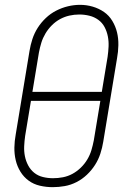

<svg xmlns="http://www.w3.org/2000/svg" viewBox="-20 -766 540 794"><path d="M198 8Q171 8 145 2Q119 -4 98.5 -19Q78 -34 64.5 -56Q51 -78 45 -103.5Q39 -129 39.5 -156Q40 -183 45 -210L102 -555Q106 -580 114 -604.5Q122 -629 136 -651Q150 -673 169.5 -691.5Q189 -710 212.5 -722Q236 -734 261 -740Q286 -746 311 -746Q338 -746 363.5 -738.5Q389 -731 410 -716.5Q431 -702 444.5 -679.5Q458 -657 464 -632Q470 -607 469.5 -579.5Q469 -552 464 -525L407 -180Q403 -155 395 -130.5Q387 -106 373 -84Q359 -62 339.5 -43.5Q320 -25 296.5 -13Q273 -1 248 3.5Q223 8 198 8ZM401 -386 425 -531Q428 -552 429 -573.5Q430 -595 426 -615.5Q422 -636 412.5 -654Q403 -672 386.5 -684Q370 -696 349.5 -701Q329 -706 308 -706Q287 -706 267 -701.5Q247 -697 228.5 -687Q210 -677 194.5 -661.5Q179 -646 168 -627.5Q157 -609 151 -589.5Q145 -570 141 -549L114 -386ZM199 -29Q220 -29 240.5 -33Q261 -37 279.5 -47Q298 -57 314 -72.5Q330 -88 341 -106.5Q352 -125 358 -145Q364 -165 368 -186L395 -349H108L84 -204Q81 -183 80 -161.5Q79 -140 83 -120Q87 -100 96.5 -82Q106 -64 121.5 -51.5Q137 -39 157.5 -34Q178 -29 199 -29Z"/></svg>

Font: Iosevka Slab XLtObl
Style: Regular
Weight: 200
Italic angle: -9°
Monospace: yes
Designer: Belleve Invis
Foundry: Belleve Invis
Version: Version 11.1.1; ttfautohint (v1.8.3)